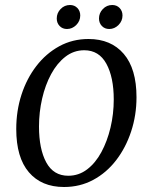

<svg xmlns="http://www.w3.org/2000/svg" viewBox="-20 -737 591 768"><path d="M236 11Q146 11 95.5 -48Q45 -107 45 -221Q45 -294 66 -358.5Q87 -423 125.5 -473Q164 -523 217 -552Q270 -581 334 -581Q424 -581 475 -521.5Q526 -462 526 -348Q526 -276 504.5 -211Q483 -146 444.5 -96Q406 -46 353 -17.5Q300 11 236 11ZM253 -34Q295 -34 328.5 -59.5Q362 -85 385.5 -128.5Q409 -172 422 -226.5Q435 -281 435 -339Q435 -428 405.5 -482Q376 -536 317 -536Q275 -536 241.5 -510Q208 -484 184.5 -440.5Q161 -397 148.5 -342.5Q136 -288 136 -231Q136 -141 165 -87.5Q194 -34 253 -34ZM417 -621Q399 -621 387.5 -633Q376 -645 376 -663Q376 -685 391.5 -701Q407 -717 429 -717Q447 -717 458.5 -705Q470 -693 470 -675Q470 -653 454 -637Q438 -621 417 -621ZM248 -621Q230 -621 218.5 -633Q207 -645 207 -663Q207 -685 222.5 -701Q238 -717 260 -717Q278 -717 289.5 -705Q301 -693 301 -675Q301 -653 285 -637Q269 -621 248 -621Z"/></svg>

Font: Yrsa
Style: Italic
Weight: 400
Italic angle: -7.10001°
Designer: Anna Giedrys (Yrsa+Rasa design), David Brezina (Yrsa art-direction, Rasa art-direction, design)
Foundry: Rosetta Type Foundry
Version: Version 2.004